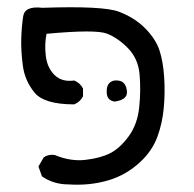

<svg xmlns="http://www.w3.org/2000/svg" viewBox="-20 -385 540 534"><path d="M170.9 127.9Q128.9 127.9 96.7 105.5L86.9 78.1L101.6 52.7Q113.3 43.9 131.8 45.9Q175.8 64.5 217.8 59.6Q259.8 54.7 286.6 41Q313.5 27.3 337.9 -5.9Q362.3 -39.1 367.2 -86.9Q372.1 -134.8 368.2 -178.2Q364.3 -221.7 336.4 -250.5Q308.6 -279.3 277.3 -291.5Q246.1 -303.7 109.4 -291Q103.5 -262.7 107.4 -229.5Q111.3 -196.3 131.8 -176.3Q152.3 -156.2 186.5 -161.1Q203.1 -154.3 210.9 -138.7V-117.2Q203.1 -101.6 186.5 -94.7Q102.5 -94.7 75.7 -127.9Q48.8 -161.1 43.5 -202.6Q38.1 -244.1 39.1 -276.9Q40 -309.6 44.4 -339.4Q48.8 -369.1 97.7 -363.3Q266.6 -369.1 310.5 -352.5Q354.5 -335.9 383.8 -306.2Q413.1 -276.4 423.3 -245.6Q433.6 -214.8 436.5 -171.4Q439.5 -127.9 435.5 -85Q431.6 -42 417.5 -3.9Q403.3 34.2 371.1 64.5Q332 101.6 280.8 116.7Q229.5 131.8 170.9 127.9ZM298.8 -102.5Q278.3 -105.5 276.9 -126Q275.4 -146.5 285.6 -155.3Q295.9 -164.1 313 -160.2Q330.1 -156.2 333 -131.8Q335.9 -107.4 298.8 -102.5Z"/></svg>

Font: NaikaiFont
Style: Regular
Weight: 400
Version: Version 1.67